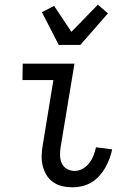

<svg xmlns="http://www.w3.org/2000/svg" viewBox="-20 -792 540 820"><path d="M290 8Q267 8 245.5 3Q224 -2 206.5 -14.5Q189 -27 178 -45.5Q167 -64 162 -85.5Q157 -107 158 -130Q159 -153 163 -175L208 -450H76L77 -520H298L239 -164Q236 -146 236.5 -128Q237 -110 244 -94.5Q251 -79 266 -70.5Q281 -62 299 -62Q317 -62 333.5 -71.5Q350 -81 361.5 -96Q373 -111 379.5 -128.5Q386 -146 390 -163L459 -154Q455 -134 447.5 -114Q440 -94 429.5 -75.5Q419 -57 404 -40.5Q389 -24 370.5 -13Q352 -2 331.5 3Q311 8 290 8ZM231 -600 159 -740 211 -767 285 -656 398 -772 441 -735 323 -600Z"/></svg>

Font: Iosevka Term Curly
Style: Italic
Weight: 400
Italic angle: -9°
Designer: Belleve Invis
Foundry: Belleve Invis
Version: Version 32.3.0